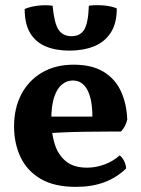

<svg xmlns="http://www.w3.org/2000/svg" viewBox="-20 -719 551 748"><path d="M275.5 9Q191.4 9 138.4 -22.2Q85.4 -53.4 60.1 -106.9Q34.8 -160.3 34.8 -226.4Q34.8 -297.2 62.9 -351.2Q91 -405.2 143.3 -436.1Q195.5 -467 266.3 -467Q338.1 -467 383.4 -439.5Q428.6 -412 451 -363.7Q473.3 -315.4 475.8 -253.7Q469.2 -224.9 451.4 -206.7Q426 -206.7 389.9 -206.4Q353.8 -206.2 312.4 -205.7Q271 -205.2 228.6 -203.4Q186.2 -201.6 147.8 -199.1V-264.7H339.9Q339.9 -331.8 320.4 -368.6Q300.8 -405.4 263.6 -405.4Q240.1 -405.4 221 -389.6Q201.9 -373.8 190.9 -340.2Q179.8 -306.6 179.8 -252.6Q179.8 -201.5 192.8 -158.9Q205.8 -116.4 236.3 -91.1Q266.7 -65.8 319.5 -65.8Q354.1 -65.8 388.2 -78.7Q422.3 -91.6 445.7 -113.4Q455.3 -107.8 463 -92.8Q470.8 -77.8 471.3 -62.5Q433.6 -26.4 385.7 -8.7Q337.8 9 275.5 9ZM250.3 -521.8Q198 -521.8 158.8 -537.9Q119.7 -554 97.9 -589.6Q76.1 -625.3 76.1 -683.8Q98.2 -693.4 127.7 -696.9Q157.3 -700.4 184.9 -696.8Q191.4 -627.5 208.3 -602.8Q225.2 -578 258.8 -578Q292.3 -578 308 -603.3Q323.7 -628.6 326.2 -696.8Q353.8 -700.4 384.1 -697.8Q414.4 -695.3 435 -686.2Q435 -627.2 410.9 -590.8Q386.9 -554.5 345.2 -538.1Q303.6 -521.8 250.3 -521.8Z"/></svg>

Font: Vollkorn
Style: Regular
Weight: 400
Designer: Friedrich Althausen
Foundry: Friedrich Althausen
Version: Version 5.001